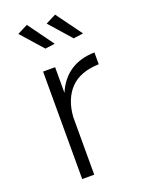

<svg xmlns="http://www.w3.org/2000/svg" viewBox="-143 -814 646 878"><g transform="rotate(-20 180.0 -374.5)"><path d="M146 -618 52.5 -723.5 103 -749 193.5 -624.5ZM158.5 0H100V-523H158.5V-398Q211 -521.5 350.5 -525V-467.5Q258.5 -464.5 211.8 -415.5Q165 -366.5 158.5 -281ZM283.5 -618 190.5 -723.5 240.5 -749 331.5 -624.5Z"/></g></svg>

Font: Argentum Novus Light
Style: Regular
Weight: 300
Designer: Julieta Ulanovsky (font) & Cristiano Sobral (main changes)
Foundry: Julieta Ulanovsky (font) & Cristiano Sobral (main changes)
Version: Version 3.00;November 27, 2020;FontCreator 13.0.0.2655 64-bi